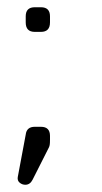

<svg xmlns="http://www.w3.org/2000/svg" viewBox="-20 -418 281 530"><path d="M50 92Q41 92 34.2 86.2Q27.5 80.5 29 71L51 -46.5Q53.5 -68 76 -68H93Q118 -68 118 -43V-32Q118 -22 117.2 -18Q116.5 -14 115 -11L70 78Q63 92 50 92ZM76 -330Q51 -330 51 -356V-373Q51 -398 76 -398H93Q118 -398 118 -373V-356Q118 -330 93 -330Z"/></svg>

Font: Jura Light Light
Style: Regular
Weight: 300
Version: Version 5.106